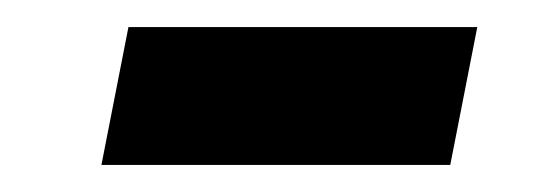

<svg xmlns="http://www.w3.org/2000/svg" viewBox="-20 -377 413 142"><path d="M313 -255H55L75 -357H333Z"/></svg>

Font: Argentum Sans SemiBold
Style: Italic
Weight: 600
Italic angle: -11°
Designer: Julieta Ulanovsky (font), Cristiano Sobral (main changes and remaster)
Foundry: Julieta Ulanovsky (font), Cristiano Sobral (main changes and remaster)
Version: Version 2.007;June 15, 2022;FontCreator 14.0.0.2814 64-bit; 